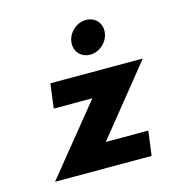

<svg xmlns="http://www.w3.org/2000/svg" viewBox="-76 -511 527 576"><g transform="rotate(-15 188.0 -222.5)"><path d="M376 -289H89L79 -213H199L26 0H326L336 -76H204ZM241 -445C212 -445 186 -422 182 -393C178 -364 198 -341 227 -341C256 -341 282 -364 286 -393C290 -422 270 -445 241 -445Z"/></g></svg>

Font: Hussar Tani
Style: Kurs
Weight: 700
Foundry: Cannot Into Space Fonts
Version: Version 0.92